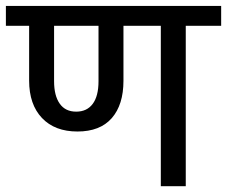

<svg xmlns="http://www.w3.org/2000/svg" viewBox="-35 -645 786 665"><path d="M306.2 -363.8V-555.7H152.3V-363.8Q152.3 -313.5 171.9 -285.9Q191.4 -258.3 228.8 -258.3Q266.1 -258.3 286.1 -285.2Q306.2 -312 306.2 -363.8ZM522 0V-555.7H392.6V-365.2Q392.6 -282.2 352.1 -235.8Q311.5 -189.5 233.2 -189.5Q154.8 -189.5 110.4 -236.3Q65.9 -283.2 65.9 -365.7V-555.7H-14.6V-624.5H731V-555.7H608.4V0Z"/></svg>

Font: Yantramanav
Style: Regular
Weight: 400
Version: Version 1.001;PS 1.0;hotconv 1.0.72;makeotf.lib2.5.5900; ttf